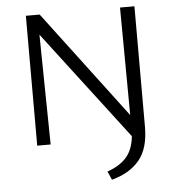

<svg xmlns="http://www.w3.org/2000/svg" viewBox="-58 -712 885 969"><g transform="rotate(-5 384.5 -227.0)"><path d="M109 -658H179L590 -113L586 -658H659V-47Q659 62 610 121Q561 180 470 204L451 161Q514 139 548 100.5Q582 62 589 -6L169 -557L177 0H109Z"/></g></svg>

Font: LXGW Bright TC
Style: Regular
Weight: 400
Designer: Christian Thalmann (Catharsis Fonts)
Foundry: LXGW / Christian Thalmann (Catharsis Fonts) / Fontworks Inc.
Version: Version 5.501